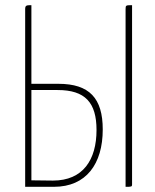

<svg xmlns="http://www.w3.org/2000/svg" viewBox="-20 -720 597 740"><path d="M101 -700C83 -700 77 -700 77 -685V0H188C312 0 376 -88 376 -221C376 -341 325 -397 205 -397H101ZM464 0C487 0 489 0 489 -10V-700C465 -700 464 -700 464 -684ZM202 -373C308 -373 352 -325 352 -219C352 -104 300 -24 184 -24L101 -25V-373Z"/></svg>

Font: Yanone Kaffeesatz Extra Light
Style: Regular
Weight: 200
Designer: Yanone (Cyrillic: Daniel Pouzeot & Huerta Tipografica)
Foundry: Yanone
Version: Version 1.100;PS 001.100;hotconv 1.0.70;makeotf.lib2.5.58329